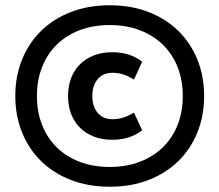

<svg xmlns="http://www.w3.org/2000/svg" viewBox="-20 -698 832 728"><path d="M396 10Q315 10 249 -15.5Q183 -41 136 -87Q89 -133 63.5 -196Q38 -259 38 -334Q38 -409 63.5 -472Q89 -535 136 -581Q183 -627 249 -652.5Q315 -678 396 -678Q477 -678 543 -652.5Q609 -627 656 -581Q703 -535 728.5 -472Q754 -409 754 -334Q754 -259 728.5 -196Q703 -133 656 -87Q609 -41 543 -15.5Q477 10 396 10ZM396 -65Q459 -65 510 -84.5Q561 -104 597.5 -139.5Q634 -175 653.5 -224.5Q673 -274 673 -334Q673 -394 653.5 -443.5Q634 -493 597.5 -528.5Q561 -564 510 -583.5Q459 -603 396 -603Q333 -603 282 -583.5Q231 -564 195 -528.5Q159 -493 139.5 -443.5Q120 -394 120 -334Q120 -274 139.5 -224.5Q159 -175 195 -139.5Q231 -104 282 -84.5Q333 -65 396 -65ZM406 -168Q367 -168 336 -180Q305 -192 283 -214Q261 -236 249.5 -266.5Q238 -297 238 -334Q238 -371 249.5 -401.5Q261 -432 283 -454Q305 -476 336 -488Q367 -500 406 -500Q473 -500 519 -464L488 -396Q466 -410 447 -416Q428 -422 406 -422Q371 -422 350.5 -398Q330 -374 330 -334Q330 -294 350.5 -270Q371 -246 406 -246Q428 -246 447 -252Q466 -258 488 -271L519 -204Q473 -168 406 -168Z"/></svg>

Font: Celebes
Style: Bold
Weight: 700
Designer: Anugrah Pasau
Foundry: Lafontype
Version: Version 1.000; ttfautohint (v1.8.4)